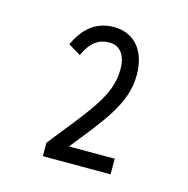

<svg xmlns="http://www.w3.org/2000/svg" viewBox="-69 -702 512 523"><g transform="rotate(15 187.5 -441.0)"><path d="M95 -246H286V-290H157C228 -380 285 -443 285 -525C285 -596 248 -636 191 -636C142 -636 107 -607 86 -559L121 -538C139 -578 161 -592 191 -592C218 -592 239 -572 238 -526C237 -454 187 -400 95 -284Z"/></g></svg>

Font: Inconsolata Condensed
Style: Regular
Weight: 400
Width: 3
Monospace: yes
Designer: Raph Levien, Cyreal, Brenton Simpson
Foundry: Raph Levien, Cyreal, Google
Version: Version 3.100